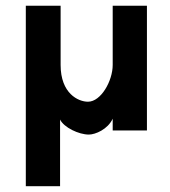

<svg xmlns="http://www.w3.org/2000/svg" viewBox="-20 -454 591 668"><path d="M189 -38.1C202.1 -10.7 253.9 14.2 289.1 14.2C311.5 14.2 355 -3.9 372.1 -41V0H491.2V-434.1H372.1V-228C372.1 -172.9 331.5 -100.1 286.1 -100.1C252 -100.1 190.9 -128.9 190.9 -228V-434.1H69.8V193.8H189Z"/></svg>

Font: Tuffy
Style: Bold
Weight: 700
Designer: Thatcher Ulrich, Karoly Barta, Michael Everson
Version: Version 001.270